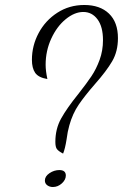

<svg xmlns="http://www.w3.org/2000/svg" viewBox="-20 -740 493 770"><path d="M202 -171Q202 -223 225 -264.5Q248 -306 294 -363Q327 -405 346.5 -434Q366 -463 379.5 -500Q393 -537 393 -579Q393 -633 371 -662.5Q349 -692 314 -692Q279 -692 243.5 -663Q208 -634 185.5 -585Q163 -536 163 -480Q163 -456 170 -423Q134 -429 121 -448Q108 -467 108 -500Q108 -557 135 -607.5Q162 -658 210 -689Q258 -720 318 -720Q381 -720 417 -685.5Q453 -651 453 -587Q453 -534 430 -494.5Q407 -455 361 -403Q320 -356 295.5 -320Q271 -284 258 -237Q251 -213 247 -181Q241 -143 233 -124Q214 -134 208 -142.5Q202 -151 202 -171ZM160 -16Q160 -33 178.5 -45.5Q197 -58 218 -58Q244 -58 244 -36Q244 -19 228 -4.5Q212 10 192 10Q179 10 169.5 3Q160 -4 160 -16Z"/></svg>

Font: Dancing Script
Style: Regular
Weight: 400
Designer: Pablo Impallari
Foundry: Pablo Impallari
Version: Version 2.000